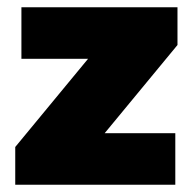

<svg xmlns="http://www.w3.org/2000/svg" viewBox="-20 -509 535 529"><path d="M22 -104 254 -385H469L237 -104ZM22 0V-104L135 -142H463V0ZM39 -347V-489H469V-385L356 -347Z"/></svg>

Font: Outfit ExtraBold
Style: Regular
Weight: 800
Designer: Rodrigo Fuenzalida
Foundry: fragTYPE
Version: Version 1.100;gftools[0.9.27]